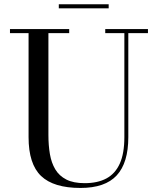

<svg xmlns="http://www.w3.org/2000/svg" viewBox="-20 -890 766 924"><path d="M692 -750V-730.5H597.5V-230Q597.5 -106.5 541.8 -46Q486 14.5 367.5 14.5Q238 14.5 177.8 -43Q117.5 -100.5 117.5 -230V-730.5H28V-750H313V-730.5H213V-240Q213 -190.5 220.2 -148.2Q227.5 -106 246.2 -74.8Q265 -43.5 299.2 -26Q333.5 -8.5 387.5 -8.5Q449.5 -8.5 492 -31.2Q534.5 -54 556.5 -102.8Q578.5 -151.5 578.5 -230V-730.5H486.5V-750ZM263 -850V-869.5H503V-850Z"/></svg>

Font: Bodoni Moda SC
Style: Regular
Weight: 400
Designer: Owen Earl
Foundry: indestructible type
Version: Version 2.005